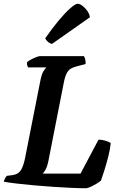

<svg xmlns="http://www.w3.org/2000/svg" viewBox="-31 -1003 626 1023"><path d="M427 0Q396 0 350.5 -2Q305 -4 253.5 -7.5Q202 -11 151 -15.5Q100 -20 57.5 -25Q15 -30 -11 -35Q-5 -55 5 -66L36 -70Q66 -74 80.5 -96.5Q95 -119 105 -173L182 -563Q190 -608 201.5 -625Q213 -642 216 -644H119Q116 -648 114 -655Q112 -662 113 -671Q119 -678 133.5 -685.5Q148 -693 162 -698.5Q176 -704 182 -704H416Q419 -700 422.5 -689Q426 -678 425 -662L376 -649Q361 -645 348.5 -638.5Q336 -632 326 -615.5Q316 -599 309 -563L227 -146Q221 -116 212 -100Q203 -84 196 -78H398L494 -259Q509 -259 528 -254Q547 -249 559 -241Q556 -208 546 -169Q536 -130 525 -95Q514 -60 507 -41Q498 -33 482 -23.5Q466 -14 450.5 -7Q435 0 427 0ZM246 -769Q233 -772 223 -781.5Q213 -791 210 -799Q247 -852 282 -894Q317 -936 344 -959.5Q371 -983 383 -983Q394 -983 408.5 -972Q423 -961 434.5 -944.5Q446 -928 448 -911Z"/></svg>

Font: Texturina
Style: Bold Italic
Weight: 700
Italic angle: -11°
Designer: Guillermo Torres Carreño
Foundry: Omnibus-Type
Version: Version 1.002; ttfautohint (v1.8.3)